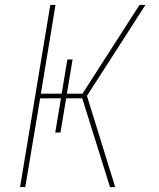

<svg xmlns="http://www.w3.org/2000/svg" viewBox="-20 -755 640 775"><path d="M61 0 183 -735H204L145 -377H229L252 -515H273L250 -377H313L543 -735H567L331 -368L445 0H424L312 -358H247L224 -220H203L226 -358H142L82 0Z"/></svg>

Font: Iosevka SS04 Thin Extended
Style: Italic
Weight: 100
Width: 7
Italic angle: -9°
Monospace: yes
Designer: Belleve Invis
Foundry: Belleve Invis
Version: Version 19.0.0; ttfautohint (v1.8.4)